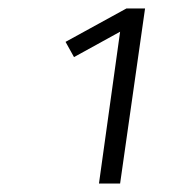

<svg xmlns="http://www.w3.org/2000/svg" viewBox="-20 -757 437 454"><path d="M264 -323H214L264 -682L155 -622L135 -658L279 -737H323Z"/></svg>

Font: FiraGO Light
Style: Italic
Weight: 300
Italic angle: -8°
Designer: bBox Type GmbH
Foundry: bBox Type GmbH
Version: Version 1.001